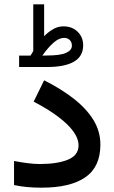

<svg xmlns="http://www.w3.org/2000/svg" viewBox="-20 -869 529 888"><path d="M121.1 -611.8Q125 -617.2 127.9 -622.8Q130.9 -628.4 133.8 -633.3V-849.1H184.1V-701.7Q204.6 -722.2 226.6 -734.6Q248.5 -747.1 273.4 -747.1Q314 -747.1 339.4 -721.9Q364.7 -696.8 364.7 -659.2Q364.3 -607.9 321.5 -583.5Q278.8 -559.1 198.2 -559.1H68.4V-611.8ZM197.8 -612.3Q258.8 -612.3 285.6 -624.5Q312.5 -636.7 312.5 -657.7Q312.5 -673.8 302.7 -683.8Q293 -693.8 275.9 -693.8Q253.4 -693.8 228 -671.9Q202.6 -649.9 175.8 -611.8ZM164.6 -110.4Q244.6 -110.4 293.9 -130.4Q343.3 -150.4 343.3 -196.8Q343.3 -243.2 288.8 -295.4Q234.4 -347.7 135.7 -398.9L184.1 -497.6Q261.2 -459 319.8 -413.6Q378.4 -368.2 411.4 -315.2Q444.3 -262.2 444.3 -200.2Q444.3 -97.2 374.8 -49.1Q305.2 -1 171.9 -1Q136.7 -1 105.2 -3.9Q73.7 -6.8 44.9 -13.2V-124.5Q76.7 -118.2 107.9 -114.3Q139.2 -110.4 164.6 -110.4Z"/></svg>

Font: Vazirmatn RD UI FD Medium
Style: Regular
Weight: 500
Designer: Saber Rastikerdar
Foundry: Saber Rastikerdar
Version: Version 33.003